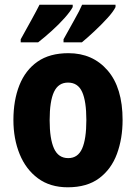

<svg xmlns="http://www.w3.org/2000/svg" viewBox="-20 -786 579 816"><path d="M501 -276Q501 -197 477 -132Q453 -67 401.5 -28.5Q350 10 268 10Q193 10 141.5 -28Q90 -66 63.5 -131Q37 -196 37 -276Q37 -360 62.5 -424Q88 -488 139.5 -524Q191 -560 271 -560Q374 -560 437.5 -486.5Q501 -413 501 -276ZM191 -275Q191 -196 209.5 -155Q228 -114 270 -114Q311 -114 329 -154.5Q347 -195 347 -276Q347 -356 329 -395.5Q311 -435 269 -435Q228 -435 209.5 -395.5Q191 -356 191 -275ZM471 -756Q462 -737 436.5 -709Q411 -681 381 -653Q351 -625 328 -606H250V-619Q274 -663 296.5 -702.5Q319 -742 329 -766H471ZM289 -756Q279 -737 254.5 -709.5Q230 -682 199.5 -654.5Q169 -627 142 -606H68V-619Q93 -664 114.5 -703Q136 -742 148 -766H289Z"/></svg>

Font: Noto Sans Condensed ExtraBold
Style: Regular
Weight: 800
Width: 3
Designer: Monotype Design Team
Foundry: Monotype Imaging Inc.
Version: Version 2.013; ttfautohint (v1.8.4.7-5d5b)